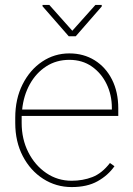

<svg xmlns="http://www.w3.org/2000/svg" viewBox="-20 -757 544 787"><path d="M273.9 9.8Q210 9.8 157.2 -23.9Q104.5 -57.6 73.5 -116.9Q42.5 -176.3 42.5 -252.9V-274.4Q42.5 -351.6 72.5 -411.1Q102.5 -470.7 152.8 -504.4Q203.1 -538.1 264.2 -538.1Q322.8 -538.1 368.2 -509.8Q413.6 -481.4 439.2 -430.7Q464.8 -379.9 464.8 -312.5V-281.7H68.8Q68.8 -278.3 68.8 -274.4V-252.9Q68.8 -187 95.9 -133.3Q123 -79.6 169.4 -47.9Q215.8 -16.1 273.9 -16.1Q319.3 -16.1 358.6 -31.2Q397.9 -46.4 430.7 -88.9L449.2 -75.7Q422.9 -38.1 380.1 -14.2Q337.4 9.8 273.9 9.8ZM264.2 -511.7Q210.9 -511.7 169.4 -484.9Q127.9 -458 102.3 -411.9Q76.7 -365.7 70.8 -308.1H438.5V-314.5Q438.5 -367.7 417 -412.4Q395.5 -457 356.4 -484.4Q317.4 -511.7 264.2 -511.7ZM182.1 -736.8 276.4 -630.9 371.1 -736.8H397V-730.5L290.5 -608.4H261.7L154.3 -731.4V-736.8Z"/></svg>

Font: Vazirmatn RD UI Thin
Style: Regular
Weight: 100
Designer: Saber Rastikerdar
Foundry: Saber Rastikerdar
Version: Version 33.003